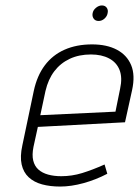

<svg xmlns="http://www.w3.org/2000/svg" viewBox="-20 -673 510 705"><path d="M354 -653Q343 -653 332.5 -644.5Q322 -636 320 -624Q318 -613 324 -604.5Q330 -596 342 -596Q354 -596 363.5 -604.5Q373 -613 375 -624Q378 -636 372 -644.5Q366 -653 354 -653ZM103 -134 119 -207 439 -224 465 -342Q477 -397 461.5 -434Q446 -471 409 -490.5Q372 -510 318 -510Q261 -510 217 -490.5Q173 -471 144.5 -433Q116 -395 104 -339L62 -139Q53 -98 59.5 -69Q66 -40 85.5 -22Q105 -4 134.5 4Q164 12 201 12Q241 12 286.5 -0.5Q332 -13 374 -35L364 -69Q319 -49 281.5 -37.5Q244 -26 205 -26Q178 -26 156.5 -32Q135 -38 121 -50.5Q107 -63 102 -83.5Q97 -104 103 -134ZM421 -347 404 -263 128 -250 147 -339Q157 -382 179.5 -411.5Q202 -441 236 -457Q270 -473 314 -473Q353 -473 380.5 -458.5Q408 -444 419 -416Q430 -388 421 -347Z"/></svg>

Font: Advent Pro Light
Style: Italic
Weight: 300
Italic angle: -12°
Version: Version 3.000